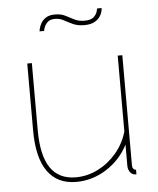

<svg xmlns="http://www.w3.org/2000/svg" viewBox="-53 -775 682 831"><g transform="rotate(-5 288.0 -360.0)"><path d="M78 -228V-519H98V-228Q98 -118 134.5 -64Q171 -10 245 -10Q295 -10 341 -33Q387 -56 421.5 -96.5Q456 -137 471 -189V-519H491V-40Q491 -31 495.5 -25.5Q500 -20 507 -20V0Q501 0 498 -0.5Q495 -1 493 -2Q483 -6 477 -16.5Q471 -27 471 -40V-132Q437 -67 376 -28.5Q315 10 245 10Q163 10 120.5 -50Q78 -110 78 -228ZM339 -663Q310 -663 289.5 -672.5Q269 -682 252 -691.5Q235 -701 214 -701Q193 -701 182 -690.5Q171 -680 167 -668Q163 -656 163 -653H143Q143 -655 145.5 -665.5Q148 -676 155 -688.5Q162 -701 176.5 -710.5Q191 -720 216 -720Q242 -720 260.5 -710.5Q279 -701 297.5 -691.5Q316 -682 341 -682Q369 -682 381 -693Q393 -704 396.5 -716Q400 -728 400 -730H420Q420 -727 417.5 -716Q415 -705 407 -693Q399 -681 382.5 -672Q366 -663 339 -663Z"/></g></svg>

Font: Raleway Thin Thin
Style: Regular
Weight: 250
Version: Version 4.026